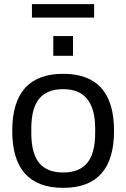

<svg xmlns="http://www.w3.org/2000/svg" viewBox="-20 -894 610 926"><path d="M134 -809V-874H434V-809ZM237 -625V-720H332V-625ZM285 12Q39 12 39 -263Q39 -538 285 -538Q530 -538 530 -263Q530 12 285 12ZM285 -62Q362 -62 400.5 -108Q439 -154 439 -252V-274Q439 -464 285 -464Q207 -464 169 -418Q131 -372 131 -274V-252Q131 -154 169 -108Q207 -62 285 -62Z"/></svg>

Font: Archivo
Style: Regular
Weight: 400
Designer: Hector Gatti
Foundry: Omnibus-Type
Version: Version 2.001